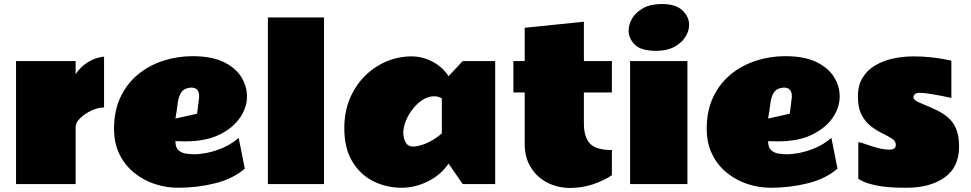

<svg xmlns="http://www.w3.org/2000/svg" viewBox="-20 -908 4791 947"><path d="M493.2 -377.9Q462.9 -377.9 430.2 -362.3Q397.5 -346.7 375.2 -324.7Q353 -302.7 353 -283.2V0H59.1V-606.9H353V-542Q377.9 -579.6 414.8 -602.1Q451.7 -624.5 493.2 -628.9Z M858.4 18.1Q799.3 18.1 743.2 -0.5Q687 -19 641.6 -55.9Q596.2 -92.8 569.3 -147Q542.5 -201.2 542.5 -272.9Q542.5 -362.3 574.5 -429.4Q606.4 -496.6 661.1 -541.3Q715.8 -585.9 785.2 -608.4Q854.5 -630.9 929.2 -630.9Q1023.9 -630.9 1083.3 -602.1Q1142.6 -573.2 1170.4 -527.8Q1198.2 -482.4 1198.2 -432.1Q1198.2 -377.9 1163.6 -327.1Q1128.9 -276.4 1061.8 -243.7Q994.6 -210.9 896.5 -210.9Q887.2 -210.9 871.8 -211.2Q856.4 -211.4 845.2 -211.9Q845.2 -181.2 859.9 -167.5Q874.5 -153.8 896.7 -150.4Q918.9 -147 941.4 -147Q961.4 -147 997.8 -153.6Q1034.2 -160.2 1076.7 -177.7Q1119.1 -195.3 1157.2 -228L1187.5 -76.2Q1129.9 -26.4 1041.7 -4.2Q953.6 18.1 858.4 18.1ZM845.2 -323.2 952.1 -347.2 961.4 -421.9Q961.4 -424.8 961.9 -427.5Q962.4 -430.2 962.4 -433.1Q962.4 -476.1 922.4 -476.1Q887.7 -473.1 874 -452.4Q860.4 -431.6 856.4 -398.2Q852.5 -364.7 845.2 -323.2Z M1578.1 0H1301.3V-821.8H1578.1Z M1678.2 -275.9Q1678.2 -356 1705.3 -420.9Q1732.4 -485.8 1779.3 -532.7Q1826.2 -579.6 1885.7 -604.7Q1945.3 -629.9 2010.3 -629.9Q2062.5 -629.9 2112.5 -604.2Q2162.6 -578.6 2192.4 -532.2L2262.2 -606.9H2422.4V0H2262.2L2192.4 -101.1Q2154.8 -45.4 2091.3 -13.7Q2027.8 18.1 1960.4 18.1Q1886.2 18.1 1821.8 -13.9Q1757.3 -45.9 1717.8 -111.1Q1678.2 -176.3 1678.2 -275.9ZM1969.2 -252Q1969.2 -228 1980.5 -206.5Q1991.7 -185.1 2017.1 -185.1Q2041.5 -185.1 2079.6 -200Q2117.7 -214.8 2159.2 -250V-422.9Q2142.1 -433.1 2120.6 -433.1Q2092.8 -433.1 2065.9 -416.3Q2039.1 -399.4 2017.3 -372.3Q1995.6 -345.2 1982.4 -313.5Q1969.2 -281.7 1969.2 -252Z M2512.2 -606.9H2567.9V-771L2859.9 -800.8V-606.9H2998V-452.1H2859.9V-298.8Q2859.9 -232.4 2889.6 -200.2Q2919.4 -168 2998 -168V-43.9Q2956.1 -15.6 2902.3 1.7Q2848.6 19 2793 19Q2731.4 19 2680.4 -6.8Q2629.4 -32.7 2598.6 -81.5Q2567.9 -130.4 2567.9 -198.2V-452.1H2512.2Z M3243.7 -888.2Q3313 -888.2 3345.9 -856.9Q3378.9 -825.7 3378.9 -785.2Q3378.9 -754.9 3360.1 -725.3Q3341.3 -695.8 3305.2 -676.5Q3269 -657.2 3216.8 -657.2Q3141.6 -657.2 3111.1 -687.7Q3080.6 -718.3 3080.6 -756.8Q3080.6 -788.1 3098.6 -818.1Q3116.7 -848.1 3153.1 -868.2Q3189.5 -888.2 3243.7 -888.2ZM3370.6 0H3087.9V-606.9H3370.6Z M3781.7 18.1Q3722.7 18.1 3666.5 -0.5Q3610.4 -19 3564.9 -55.9Q3519.5 -92.8 3492.7 -147Q3465.8 -201.2 3465.8 -272.9Q3465.8 -362.3 3497.8 -429.4Q3529.8 -496.6 3584.5 -541.3Q3639.2 -585.9 3708.5 -608.4Q3777.8 -630.9 3852.5 -630.9Q3947.3 -630.9 4006.6 -602.1Q4065.9 -573.2 4093.8 -527.8Q4121.6 -482.4 4121.6 -432.1Q4121.6 -377.9 4086.9 -327.1Q4052.2 -276.4 3985.1 -243.7Q3918 -210.9 3819.8 -210.9Q3810.5 -210.9 3795.2 -211.2Q3779.8 -211.4 3768.6 -211.9Q3768.6 -181.2 3783.2 -167.5Q3797.9 -153.8 3820.1 -150.4Q3842.3 -147 3864.7 -147Q3884.8 -147 3921.1 -153.6Q3957.5 -160.2 4000 -177.7Q4042.5 -195.3 4080.6 -228L4110.8 -76.2Q4053.2 -26.4 3965.1 -4.2Q3877 18.1 3781.7 18.1ZM3768.6 -323.2 3875.5 -347.2 3884.8 -421.9Q3884.8 -424.8 3885.3 -427.5Q3885.7 -430.2 3885.7 -433.1Q3885.7 -476.1 3845.7 -476.1Q3811 -473.1 3797.4 -452.4Q3783.7 -431.6 3779.8 -398.2Q3775.9 -364.7 3768.6 -323.2Z M4213.4 -207Q4222.7 -206.5 4248.5 -197.3Q4274.4 -188 4306.6 -179Q4338.9 -169.9 4366.7 -169.9Q4380.9 -169.9 4389.6 -175Q4398.4 -180.2 4398.4 -193.8Q4398.4 -211.9 4379.6 -224.1Q4360.8 -236.3 4333 -249.8Q4305.2 -263.2 4277.1 -284.2Q4249 -305.2 4230.2 -340.6Q4211.4 -376 4211.4 -432.1Q4211.4 -486.8 4234.6 -524.7Q4257.8 -562.5 4297.1 -585.7Q4336.4 -608.9 4385.5 -619.4Q4434.6 -629.9 4486.3 -629.9Q4530.8 -629.9 4570.3 -625.5Q4609.9 -621.1 4637.5 -616Q4665 -610.8 4672.4 -608.9V-424.8Q4672.4 -424.8 4655 -428.7Q4637.7 -432.6 4611.8 -437.5Q4585.9 -442.4 4559.6 -446.3Q4533.2 -450.2 4514.6 -450.2Q4500.5 -450.2 4492.9 -443.8Q4485.4 -437.5 4485.4 -429.2Q4485.4 -421.4 4493.7 -414.1Q4502 -406.7 4527.3 -396.5Q4565.9 -380.9 4599.1 -365Q4632.3 -349.1 4657.5 -327.1Q4682.6 -305.2 4696.5 -271Q4710.4 -236.8 4710.4 -184.1Q4710.4 -83.5 4639.2 -32.7Q4567.9 18.1 4449.7 18.1Q4356 18.1 4304.7 7.1Q4253.4 -3.9 4233.4 -14.9Q4213.4 -25.9 4213.4 -25.9Z"/></svg>

Font: Rammetto One
Style: Regular
Weight: 400
Designer: Vernon Adams
Foundry: Vernon Adams
Version: Version 1.100; ttfautohint (v1.8.4.7-5d5b)